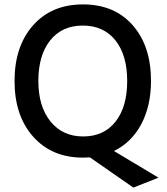

<svg xmlns="http://www.w3.org/2000/svg" viewBox="-20 -707 759 871"><path d="M207.5 -523.5Q154 -456 154 -340Q154 -224 209 -156Q264 -88 357.5 -88Q451 -88 504 -155Q557 -222 557 -339.5Q557 -457 503.5 -524Q450 -591 355.5 -591Q261 -591 207.5 -523.5ZM665 -340Q665 -227 621 -144Q577 -61 497 -22L699 99L585 144L388 7Q377 8 356 8Q215 8 130.5 -87Q46 -182 46 -339.5Q46 -497 130 -592Q214 -687 356.5 -687Q499 -687 582 -592.5Q665 -498 665 -340Z"/></svg>

Font: Hind Guntur Medium
Style: Regular
Weight: 500
Designer: Manushi Parikh, Hitesh Malaviya
Foundry: Indian Type Foundry
Version: Version 1.000;PS 1.0;hotconv 1.0.86;makeotf.lib2.5.63406; tt